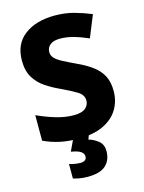

<svg xmlns="http://www.w3.org/2000/svg" viewBox="-140 -805 842 1126"><g transform="rotate(-15 281.5 -242.0)"><path d="M526 -207Q526 -146 496 -96.5Q466 -47 406 -18.5Q346 10 255 10Q192 10 142 -1Q92 -12 45 -34V-189Q99 -164 155.5 -147Q212 -130 264 -130Q313 -130 335 -148.5Q357 -167 357 -195Q357 -229 322 -250.5Q287 -272 223 -302Q181 -321 141.5 -347.5Q102 -374 77 -414.5Q52 -455 52 -518Q52 -618 121.5 -671Q191 -724 306 -724Q368 -724 421 -709.5Q474 -695 525 -674L471 -541Q423 -562 381.5 -573.5Q340 -585 301 -585Q260 -585 240 -568Q220 -551 220 -525Q220 -504 234 -488.5Q248 -473 278 -457Q308 -441 357 -418Q410 -394 448 -366Q486 -338 506 -300.5Q526 -263 526 -207ZM394 122Q394 177 359.5 208.5Q325 240 251 240Q223 240 200.5 236Q178 232 162 227V139Q178 144 196 147Q214 150 230 150Q246 150 256.5 143Q267 136 267 121Q267 103 250 91Q233 79 191 72L225 0H320L309 30Q339 38 366.5 59.5Q394 81 394 122Z"/></g></svg>

Font: Noto Sans Kannada ExtraBold
Style: Regular
Weight: 800
Designer: Jelle Bosma - Monotype Design Team
Foundry: Monotype Imaging Inc.
Version: Version 2.005; ttfautohint (v1.8.4.7-5d5b)